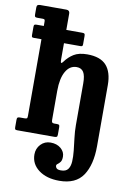

<svg xmlns="http://www.w3.org/2000/svg" viewBox="-109 -848 824 1176"><g transform="rotate(10 303.0 -260.0)"><path d="M43.5 -657.5H87V-684.5Q87 -695 83.8 -697.5Q80.5 -700 71 -700H38.5Q28 -700 25 -703.8Q22 -707.5 22 -719V-761Q22 -772.5 27.5 -776.2Q33 -780 43.5 -780H205.5Q227 -780 227 -759V-657.5H326Q336 -657.5 339.8 -654.5Q343.5 -651.5 343.5 -640.5V-590Q343.5 -581 340.8 -578Q338 -575 329.5 -575H227V-474.5Q227 -455.5 231 -453.5Q235 -451.5 242.5 -462Q265 -493.5 296.5 -513Q328 -532.5 380 -532.5Q461.5 -532.5 498.8 -491Q536 -449.5 536 -369V10.5Q536 127 491.2 193.5Q446.5 260 344 260Q265 260 216 223.2Q167 186.5 167 127Q167 90 191.5 64.2Q216 38.5 252.5 38.5Q292 38.5 316.8 59.8Q341.5 81 341.5 110.5Q341.5 133.5 333.5 144Q325.5 154.5 317.5 159.8Q309.5 165 309.5 173Q309.5 181 316.5 188.2Q323.5 195.5 344 195.5Q374.5 195.5 387.5 177.8Q400.5 160 402.2 130Q404 100 400 62.5Q396 25 391 -15.2Q386 -55.5 386 -93.5V-353Q386 -401 372.5 -422.8Q359 -444.5 329.5 -444.5Q286.5 -444.5 261.8 -401.2Q237 -358 237 -280.5V-100Q237 -88.5 240.5 -84.2Q244 -80 254.5 -80H271Q280.5 -80 284 -77Q287.5 -74 287.5 -62.5V-17Q287.5 -5.5 282.8 -2.8Q278 0 268 0H37Q27 0 24.5 -3.8Q22 -7.5 22 -18.5V-61.5Q22 -73.5 26.2 -76.8Q30.5 -80 40 -80H68.5Q79 -80 83 -82.5Q87 -85 87 -97.5V-575H39.5Q30.5 -575 28 -578.2Q25.5 -581.5 25.5 -591V-641.5Q25.5 -652 29.5 -654.8Q33.5 -657.5 43.5 -657.5Z"/></g></svg>

Font: Besley* Narrow
Style: Bold
Weight: 700
Width: 4
Designer: Owen Earl
Foundry: indestructible type*
Version: Version 3.000; ttfautohint (v1.8.3)